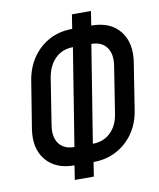

<svg xmlns="http://www.w3.org/2000/svg" viewBox="-88 -839 775 933"><g transform="rotate(-10 300.0 -372.5)"><path d="M205 25 216 -45Q123 -45 75.5 -103Q28 -161 43 -256L80 -485Q90 -550 123.5 -598.5Q157 -647 207 -673.5Q257 -700 320 -700L331 -770H425L414 -700Q508 -700 555 -641Q602 -582 586 -485L550 -256Q540 -193 506.5 -145.5Q473 -98 422.5 -71.5Q372 -45 310 -45L299 25ZM231 -133 308 -612Q256 -612 221 -578Q186 -544 176 -485L140 -256Q131 -199 155.5 -166Q180 -133 231 -133ZM322 -133Q374 -133 409 -166Q444 -199 453 -256L489 -485Q499 -544 474.5 -578Q450 -612 399 -612Z"/></g></svg>

Font: NKDuy Mono SemiBold
Style: Italic
Weight: 600
Italic angle: -9°
Monospace: yes
Designer: NKDuy
Foundry: NKDuy
Version: Version 2.251; ttfautohint (v1.8.4.7-5d5b)